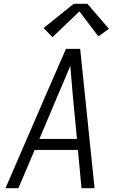

<svg xmlns="http://www.w3.org/2000/svg" viewBox="-20 -993 640 1013"><path d="M9 0 221 -490 328 -735H403L479 0H410L391 -202H163L77 0ZM386 -260 364 -490Q361 -529 357.5 -568Q354 -607 351 -646Q335 -607 318.5 -568Q302 -529 285 -490L188 -260ZM257 -797 210 -845 369 -973H441L555 -841L499 -801L399 -933Z"/></svg>

Font: Iosevka SS04 Light Extended
Style: Italic
Weight: 300
Width: 7
Italic angle: -9°
Monospace: yes
Designer: Belleve Invis
Foundry: Belleve Invis
Version: Version 19.0.0; ttfautohint (v1.8.4)